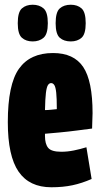

<svg xmlns="http://www.w3.org/2000/svg" viewBox="-20 -781 423 811"><path d="M197 10Q104 10 58.5 -56Q13 -122 13 -265Q13 -424 60 -490.5Q107 -557 204 -557Q292 -557 331.5 -498Q371 -439 371 -303Q371 -292 370 -272Q369 -252 369 -238Q345 -235 307 -230Q269 -225 231.5 -221.5Q194 -218 170 -216V-206Q170 -173 183.5 -156.5Q197 -140 239 -140Q265 -140 292 -145.5Q319 -151 345 -159L367 -25Q326 -7 286 1.5Q246 10 197 10ZM170 -316Q181 -316 196 -317.5Q211 -319 220 -320Q220 -366 217.5 -389.5Q215 -413 209.5 -421.5Q204 -430 196 -430Q188 -430 182.5 -421.5Q177 -413 174 -389Q171 -365 170 -316ZM279 -606Q250 -606 232.5 -621.5Q215 -637 215 -683Q215 -730 232.5 -745.5Q250 -761 279 -761Q307 -761 324.5 -745.5Q342 -730 342 -683Q342 -637 324.5 -621.5Q307 -606 279 -606ZM118 -606Q90 -606 72.5 -621.5Q55 -637 55 -683Q55 -730 72.5 -745.5Q90 -761 118 -761Q146 -761 164 -745.5Q182 -730 182 -683Q182 -637 164 -621.5Q146 -606 118 -606Z"/></svg>

Font: Georama ExtraCondensed ExtraBold
Style: Regular
Weight: 800
Width: 2
Designer: Jean-Baptiste Levee
Foundry: Production Type
Version: Version 1.000